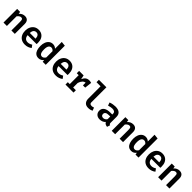

<svg xmlns="http://www.w3.org/2000/svg" viewBox="666 -3004 5268 5268"><g transform="rotate(45 3300.0 -370.0)"><path d="M80.5 0V-529.5H195.5L205 -464Q239 -504 281.5 -524.2Q324 -544.5 373 -544.5Q444.5 -544.5 482 -503.2Q519.5 -462 519.5 -387.5V0H387.5V-336Q387.5 -376 382.5 -400.2Q377.5 -424.5 363.5 -435.2Q349.5 -446 323 -446Q301.5 -446 281.8 -436.5Q262 -427 244.8 -411Q227.5 -395 212.5 -375.5V0Z M793 -224.5Q797 -175 815.8 -144Q834.5 -113 864 -98.5Q893.5 -84 929.5 -84Q967.5 -84 1001 -96Q1034.5 -108 1067 -129.5L1122 -54Q1085 -23 1033.8 -4Q982.5 15 921 15Q835 15 776.2 -20.5Q717.5 -56 687.5 -119Q657.5 -182 657.5 -264Q657.5 -343 687 -406.5Q716.5 -470 772 -507.2Q827.5 -544.5 906 -544.5Q979 -544.5 1032 -512.5Q1085 -480.5 1114 -420.8Q1143 -361 1143 -277Q1143 -263.5 1142.2 -249.5Q1141.5 -235.5 1140.5 -224.5ZM906.5 -451.5Q858.5 -451.5 827.8 -417.2Q797 -383 791.5 -309H1014.5Q1013.5 -376 986.8 -413.8Q960 -451.5 906.5 -451.5Z M1587.5 -755 1719.5 -741V0H1602.5L1594.5 -62.5Q1570 -27.5 1533 -6.2Q1496 15 1447 15Q1380 15 1336.2 -20Q1292.5 -55 1271.2 -118.2Q1250 -181.5 1250 -265.5Q1250 -346.5 1275 -409.5Q1300 -472.5 1347.2 -508.5Q1394.5 -544.5 1459.5 -544.5Q1498.5 -544.5 1530.5 -531Q1562.5 -517.5 1587.5 -491ZM1495 -446Q1445 -446 1416.2 -402.8Q1387.5 -359.5 1387.5 -265Q1387.5 -198.5 1399.5 -158.8Q1411.5 -119 1433.5 -101.5Q1455.5 -84 1485.5 -84Q1518.5 -84 1543.8 -103.8Q1569 -123.5 1587.5 -153V-394Q1569 -418.5 1546.2 -432.2Q1523.5 -446 1495 -446Z M1993 -224.5Q1997 -175 2015.8 -144Q2034.5 -113 2064 -98.5Q2093.5 -84 2129.5 -84Q2167.5 -84 2201 -96Q2234.5 -108 2267 -129.5L2322 -54Q2285 -23 2233.8 -4Q2182.5 15 2121 15Q2035 15 1976.2 -20.5Q1917.5 -56 1887.5 -119Q1857.5 -182 1857.5 -264Q1857.5 -343 1887 -406.5Q1916.5 -470 1972 -507.2Q2027.5 -544.5 2106 -544.5Q2179 -544.5 2232 -512.5Q2285 -480.5 2314 -420.8Q2343 -361 2343 -277Q2343 -263.5 2342.2 -249.5Q2341.5 -235.5 2340.5 -224.5ZM2106.5 -451.5Q2058.5 -451.5 2027.8 -417.2Q1997 -383 1991.5 -309H2214.5Q2213.5 -376 2186.8 -413.8Q2160 -451.5 2106.5 -451.5Z M2485.5 0V-91.5H2560V-438.5H2485.5V-529.5H2660.5L2685 -408Q2714 -475.5 2758 -509.8Q2802 -544 2868.5 -544Q2894 -544 2913.8 -540Q2933.5 -536 2951.5 -529.5L2912 -418.5Q2896.5 -422.5 2882.5 -424.8Q2868.5 -427 2851 -427Q2796 -427 2755.2 -384.2Q2714.5 -341.5 2692 -268.5V-91.5H2797.5V0ZM2840 -323V-463.5L2858 -529.5H2951.5L2928 -323Z M3332.5 -741V-154Q3332.5 -119.5 3352.8 -105Q3373 -90.5 3407.5 -90.5Q3429 -90.5 3449 -95.2Q3469 -100 3487 -107L3519.5 -17Q3494.5 -4.5 3458.8 5.2Q3423 15 3376 15Q3289.5 15 3245 -34.5Q3200.5 -84 3200.5 -168V-647.5H3042V-741Z M4103 -139.5Q4103 -109 4112 -95.2Q4121 -81.5 4141 -74.5L4112.5 14Q4070 9.5 4040.2 -7.2Q4010.5 -24 3994.5 -57.5Q3964.5 -21 3918.8 -3Q3873 15 3823 15Q3742 15 3694.5 -31Q3647 -77 3647 -150.5Q3647 -235 3713.2 -280.8Q3779.5 -326.5 3901 -326.5H3975V-355Q3975 -402 3946 -423.2Q3917 -444.5 3862.5 -444.5Q3837 -444.5 3798.8 -437.8Q3760.5 -431 3720 -417L3688.5 -507.5Q3739 -526.5 3790.2 -535.5Q3841.5 -544.5 3883.5 -544.5Q3995 -544.5 4049 -497.2Q4103 -450 4103 -363.5ZM3866 -80.5Q3896 -80.5 3926.8 -97.5Q3957.5 -114.5 3975 -145V-248H3923Q3849.5 -248 3816.8 -224.5Q3784 -201 3784 -158Q3784 -121 3805 -100.8Q3826 -80.5 3866 -80.5Z M4280.5 0V-529.5H4395.5L4405 -464Q4439 -504 4481.5 -524.2Q4524 -544.5 4573 -544.5Q4644.5 -544.5 4682 -503.2Q4719.5 -462 4719.5 -387.5V0H4587.5V-336Q4587.5 -376 4582.5 -400.2Q4577.5 -424.5 4563.5 -435.2Q4549.5 -446 4523 -446Q4501.5 -446 4481.8 -436.5Q4462 -427 4444.8 -411Q4427.5 -395 4412.5 -375.5V0Z M5187.5 -755 5319.5 -741V0H5202.5L5194.5 -62.5Q5170 -27.5 5133 -6.2Q5096 15 5047 15Q4980 15 4936.2 -20Q4892.5 -55 4871.2 -118.2Q4850 -181.5 4850 -265.5Q4850 -346.5 4875 -409.5Q4900 -472.5 4947.2 -508.5Q4994.5 -544.5 5059.5 -544.5Q5098.5 -544.5 5130.5 -531Q5162.5 -517.5 5187.5 -491ZM5095 -446Q5045 -446 5016.2 -402.8Q4987.5 -359.5 4987.5 -265Q4987.5 -198.5 4999.5 -158.8Q5011.5 -119 5033.5 -101.5Q5055.5 -84 5085.5 -84Q5118.5 -84 5143.8 -103.8Q5169 -123.5 5187.5 -153V-394Q5169 -418.5 5146.2 -432.2Q5123.5 -446 5095 -446Z M5593 -224.5Q5597 -175 5615.8 -144Q5634.5 -113 5664 -98.5Q5693.5 -84 5729.5 -84Q5767.5 -84 5801 -96Q5834.5 -108 5867 -129.5L5922 -54Q5885 -23 5833.8 -4Q5782.5 15 5721 15Q5635 15 5576.2 -20.5Q5517.5 -56 5487.5 -119Q5457.5 -182 5457.5 -264Q5457.5 -343 5487 -406.5Q5516.5 -470 5572 -507.2Q5627.5 -544.5 5706 -544.5Q5779 -544.5 5832 -512.5Q5885 -480.5 5914 -420.8Q5943 -361 5943 -277Q5943 -263.5 5942.2 -249.5Q5941.5 -235.5 5940.5 -224.5ZM5706.5 -451.5Q5658.5 -451.5 5627.8 -417.2Q5597 -383 5591.5 -309H5814.5Q5813.5 -376 5786.8 -413.8Q5760 -451.5 5706.5 -451.5Z M6080.5 0V-529.5H6195.5L6205 -464Q6239 -504 6281.5 -524.2Q6324 -544.5 6373 -544.5Q6444.5 -544.5 6482 -503.2Q6519.5 -462 6519.5 -387.5V0H6387.5V-336Q6387.5 -376 6382.5 -400.2Q6377.5 -424.5 6363.5 -435.2Q6349.5 -446 6323 -446Q6301.5 -446 6281.8 -436.5Q6262 -427 6244.8 -411Q6227.5 -395 6212.5 -375.5V0Z"/></g></svg>

Font: Fira Code Light SemiBold
Style: Regular
Weight: 600
Monospace: yes
Version: Version 5.002